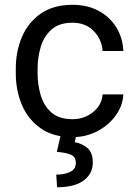

<svg xmlns="http://www.w3.org/2000/svg" viewBox="-20 -558 563 795"><path d="M280.3 -64.5Q328.6 -64.5 365 -93.5Q401.4 -122.6 404.8 -167H490.7Q488.3 -120.1 459.2 -79.8Q430.2 -39.6 383.3 -14.9Q336.4 9.8 280.3 9.8Q200.7 9.8 148.7 -26.6Q96.7 -63 71 -123Q45.4 -183.1 45.4 -253.9V-274.4Q45.4 -345.2 71 -405.3Q96.7 -465.3 148.9 -501.7Q201.2 -538.1 280.3 -538.1Q342.3 -538.1 388.7 -512.9Q435.1 -487.8 461.7 -444.6Q488.3 -401.4 490.7 -346.7H404.8Q401.4 -395.5 367.9 -429.7Q334.5 -463.9 280.3 -463.9Q224.6 -463.9 193.1 -435.5Q161.6 -407.2 148.7 -363.8Q135.7 -320.3 135.7 -274.4V-253.9Q135.7 -207.5 148.4 -164.1Q161.1 -120.6 192.6 -92.5Q224.1 -64.5 280.3 -64.5ZM230.5 4.9H295.4L289.6 30.8Q317.9 35.6 341.1 54.2Q364.3 72.8 364.3 115.2Q364.3 161.1 326.7 189.2Q289.1 217.3 216.3 217.3L212.9 165Q246.6 165 270.3 153.8Q293.9 142.6 293.9 116.7Q293.9 92.3 275.1 83.3Q256.3 74.2 215.3 70.8Z"/></svg>

Font: Vazirmatn RD UI
Style: Regular
Weight: 400
Designer: Saber Rastikerdar
Foundry: Saber Rastikerdar
Version: Version 33.003